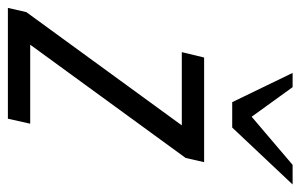

<svg xmlns="http://www.w3.org/2000/svg" viewBox="-190 -620 780 499"><g transform="rotate(90 200.5 -370.0)"><path d="M-29 0 -18 -48 296 -479 312 -452H86L100 -510H372L361 -462L47 -31L30 -58H272L259 0ZM216 -583 140 -740H177L276 -603H218L379 -740H430L282 -583Z"/></g></svg>

Font: Instrument Sans Condensed
Style: Italic
Weight: 400
Width: 3
Italic angle: -13°
Designer: Rodrigo Fuenzalida
Foundry: fragTYPE
Version: Version 1.000;gftools[0.9.28]